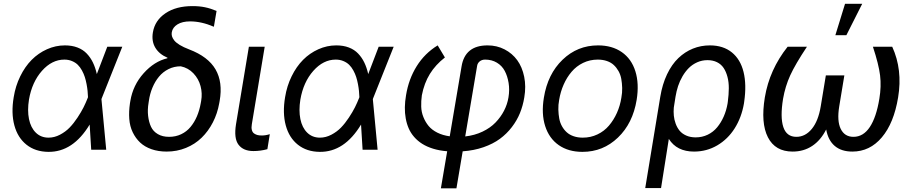

<svg xmlns="http://www.w3.org/2000/svg" viewBox="-20 -793 4828 1017"><path d="M235.8 11.4Q167.3 10.7 120.6 -26.3Q73.9 -63.2 56.1 -128.9Q38.4 -194.6 52.6 -278.4Q62.1 -337.7 87.2 -388.8Q112.2 -440 147.7 -475.9Q183.2 -511.7 228.9 -532.1Q274.5 -552.6 323.9 -552.6Q361.2 -552.6 390.4 -541.4Q419.7 -530.2 439.6 -509.2Q459.5 -488.3 472.3 -461.6Q485.1 -435 492.9 -400.6L548.3 -545.5H627.8L518.5 -271.3L517.4 -267.4L542.6 0H463.1L454.9 -133.2Q366.5 13.1 235.8 11.4ZM446 -278.1V-279.8Q445.3 -296.2 443.9 -311.4Q442.5 -326.7 438.6 -347.3Q434.7 -367.9 429.2 -385.1Q423.7 -402.3 414.1 -419.9Q404.5 -437.5 392 -449.8Q379.6 -462 361.3 -469.6Q343 -477.3 321 -477.3Q255 -477.3 202.2 -417.8Q149.5 -358.3 133.5 -265.6Q124.3 -208.1 133.5 -162.5Q142.8 -116.8 169.7 -90.4Q196.7 -63.9 237.2 -63.9Q268.1 -63.9 297.6 -79.4Q327.1 -94.8 348.7 -117.2Q370.4 -139.6 390.4 -169.9Q410.5 -200.3 422.6 -224.6Q434.7 -248.9 444.6 -274.1Z M789.8 -621.4Q800.4 -685 856.5 -722.8Q912.6 -760.7 999.3 -760.7Q1036.2 -760.7 1065.5 -754.6Q1094.8 -748.6 1127.1 -735.1L1112.9 -651.3Q1047.2 -679.7 987.2 -679.7Q945.7 -679.7 920.1 -663.9Q894.5 -648.1 889.9 -622.2Q888.1 -611.5 890.8 -601.4Q893.5 -591.3 902.5 -579.4Q911.6 -567.5 931.8 -555Q952.1 -542.6 982.2 -531.2Q1082.7 -492.9 1121.8 -425.2Q1160.9 -357.6 1143.5 -258.5L1141.3 -246.4Q1131.7 -191.8 1107.6 -144.9Q1083.5 -98 1048.1 -63.6Q1012.8 -29.1 965 -9.6Q917.3 9.9 862.9 9.9Q818.5 9.9 782.5 -2.7Q746.4 -15.3 722.3 -38Q698.2 -60.7 682.9 -92.5Q667.6 -124.3 664.8 -163Q661.9 -201.7 668.3 -245.7L670.5 -258.5Q684.3 -342 740.8 -405Q797.2 -468 866.5 -484.4L867.2 -487.2Q823.5 -505.7 802.7 -540.3Q782 -574.9 789.8 -621.4ZM768.5 -258.5 767 -248.6Q760.7 -211.6 764.6 -178.8Q768.5 -146 780 -121.4Q791.5 -96.9 816.1 -82.6Q840.6 -68.2 875.7 -68.2Q910.5 -68.2 939.6 -82Q968.8 -95.9 989.2 -120.6Q1009.6 -145.2 1023.1 -176.8Q1036.6 -208.5 1043.3 -246.4L1045.5 -258.5Q1052.6 -298.3 1042.3 -337Q1032 -375.7 1004.4 -404.7Q976.9 -433.6 937.5 -441.8Q902.3 -441.8 872.7 -427Q843 -412.3 822.1 -386.9Q801.1 -361.5 787.5 -328.8Q773.8 -296.2 768.5 -258.5Z M1298.3 -545.5H1382.1L1313.9 -134.9Q1310.7 -116.8 1314.1 -104.2Q1317.5 -91.6 1326.2 -85.8Q1334.9 -79.9 1344.3 -77.6Q1353.7 -75.3 1366.5 -75.3Q1387.8 -75.3 1409.1 -82.4L1396.3 -2.8Q1359.7 7.1 1322.4 7.1Q1268.8 7.1 1243.4 -26.5Q1218 -60 1230.1 -134.9Z M1673.3 11.4Q1604.8 10.7 1558.1 -26.3Q1511.4 -63.2 1493.6 -128.9Q1475.9 -194.6 1490.1 -278.4Q1499.6 -337.7 1524.7 -388.8Q1549.7 -440 1585.2 -475.9Q1620.7 -511.7 1666.4 -532.1Q1712 -552.6 1761.4 -552.6Q1798.7 -552.6 1827.9 -541.4Q1857.2 -530.2 1877.1 -509.2Q1897 -488.3 1909.8 -461.6Q1922.6 -435 1930.4 -400.6L1985.8 -545.5H2065.3L1956 -271.3L1954.9 -267.4L1980.1 0H1900.6L1892.4 -133.2Q1804 13.1 1673.3 11.4ZM1883.5 -278.1V-279.8Q1882.8 -296.2 1881.4 -311.4Q1880 -326.7 1876.1 -347.3Q1872.2 -367.9 1866.7 -385.1Q1861.2 -402.3 1851.6 -419.9Q1842 -437.5 1829.5 -449.8Q1817.1 -462 1798.8 -469.6Q1780.5 -477.3 1758.5 -477.3Q1692.5 -477.3 1639.7 -417.8Q1587 -358.3 1571 -265.6Q1561.8 -208.1 1571 -162.5Q1580.3 -116.8 1607.2 -90.4Q1634.2 -63.9 1674.7 -63.9Q1705.6 -63.9 1735.1 -79.4Q1764.6 -94.8 1786.2 -117.2Q1807.9 -139.6 1827.9 -169.9Q1848 -200.3 1860.1 -224.6Q1872.2 -248.9 1882.1 -274.1Z M2315.3 204.5 2348.7 8.2Q2307.9 5 2274.5 -5.3Q2241.1 -15.6 2216.6 -31.1Q2192.1 -46.5 2173.8 -67.5Q2155.5 -88.4 2144.9 -112.9Q2134.2 -137.4 2129.1 -166Q2123.9 -194.6 2124.5 -225Q2125 -255.3 2130.7 -288.4Q2144.5 -373.9 2187.1 -442.3Q2229.8 -510.7 2298.3 -552.6L2336.6 -488.6Q2286.9 -449.9 2256.9 -401.3Q2226.9 -352.6 2214.5 -288.4Q2210.2 -257.5 2211.1 -228.3Q2212 -199.2 2222.7 -172.8Q2233.3 -146.3 2250.5 -125.5Q2267.8 -104.8 2296.5 -90.4Q2325.3 -76 2362.2 -71L2424.7 -440.3Q2442.5 -552.6 2562.5 -552.6Q2611.9 -552.6 2652.7 -531.4Q2693.5 -510.3 2719.8 -474.1Q2746.1 -437.9 2756.6 -386.4Q2767 -334.9 2757.1 -277Q2750 -233.3 2734.2 -194.2Q2718.4 -155.2 2691.2 -119.7Q2664.1 -84.2 2627.8 -57.5Q2591.6 -30.9 2541.2 -13.3Q2490.8 4.3 2430.8 8.5L2397.7 204.5ZM2444.2 -70.3Q2494.3 -76 2535.7 -95.7Q2577.1 -115.4 2604.8 -144.2Q2632.5 -172.9 2649.9 -206.7Q2667.3 -240.4 2673.3 -277Q2680 -317.5 2674 -353.9Q2668 -390.3 2653.4 -417.6Q2638.8 -445 2611.9 -461.1Q2584.9 -477.3 2549.7 -477.3Q2532 -477.3 2520.4 -467.5Q2508.9 -457.7 2507.1 -443.2Z M3065.3 11.4Q2990.8 11.4 2939.6 -24.3Q2888.5 -60 2867.7 -125.2Q2846.9 -190.3 2860.8 -275.6Q2881 -400.9 2959.9 -476.7Q3038.7 -552.6 3147.7 -552.6Q3222.3 -552.6 3273.6 -516.9Q3324.9 -481.2 3345.5 -415.5Q3366.1 -349.8 3352.3 -264.2Q3332 -139.9 3253.2 -64.3Q3174.4 11.4 3065.3 11.4ZM3066.8 -63.9Q3108.7 -63.9 3144.5 -81Q3180.4 -98 3205.6 -127.7Q3230.8 -157.3 3247.7 -195Q3264.6 -232.6 3271.3 -275.6Q3276.3 -302.2 3275.6 -327.4Q3274.9 -352.6 3270.8 -375.2Q3266.7 -397.7 3256.2 -416.4Q3245.7 -435 3231 -448.7Q3216.3 -462.4 3194.6 -469.8Q3172.9 -477.3 3146.3 -477.3Q3104.4 -477.3 3068.5 -459.9Q3032.7 -442.5 3007.5 -412.6Q2982.2 -382.8 2965.6 -345Q2948.9 -307.2 2941.8 -264.2Q2936.8 -237.6 2937.5 -212.4Q2938.2 -187.1 2942.3 -165Q2946.4 -142.8 2956.9 -124.1Q2967.3 -105.5 2982.1 -92.2Q2996.8 -78.8 3018.5 -71.4Q3040.1 -63.9 3066.8 -63.9Z M3397.7 203.1 3477.3 -279.8Q3488.3 -346.9 3513.3 -399.5Q3538.4 -452.1 3573.2 -485.3Q3608 -518.5 3650.2 -535.5Q3692.5 -552.6 3740.1 -552.6Q3810.7 -552.6 3856.4 -515.6Q3902 -478.7 3918.5 -411.8Q3935 -344.8 3921.9 -254.3L3920.5 -244.3Q3907.7 -170.5 3871.4 -113.1Q3835.2 -55.8 3779.1 -22.9Q3723 9.9 3656.2 9.9Q3565 9.9 3522.7 -57.2L3481.5 203.1ZM3549 -222.7Q3547.2 -201 3549.2 -180.2Q3551.1 -159.4 3558.8 -138.3Q3566.4 -117.2 3579.4 -101.2Q3592.3 -85.2 3614.3 -75.3Q3636.4 -65.3 3664.8 -65.3Q3699.2 -65.3 3728.7 -79.5Q3758.2 -93.8 3778.8 -118.8Q3799.4 -143.8 3813.4 -175.6Q3827.4 -207.4 3833.8 -244.3L3835.2 -254.3Q3840.2 -292.3 3840.4 -325.3Q3840.6 -358.3 3833.3 -385.8Q3826 -413.4 3812.9 -433.1Q3799.7 -452.8 3777.9 -463.6Q3756 -474.4 3727.3 -474.4Q3698.5 -474.4 3673.1 -463.1Q3647.7 -451.7 3628.9 -433.1Q3610.1 -414.4 3595.3 -389.2Q3580.6 -364 3571.7 -337Q3562.9 -310 3558.2 -281.2Z M4152 -545.5H4254.3Q4192.5 -452.4 4165.8 -394Q4139.2 -335.6 4127.8 -269.9Q4111.9 -172.2 4129.1 -120.2Q4146.3 -68.2 4198.2 -68.2Q4245.7 -68.2 4280.2 -110.3Q4314.6 -152.3 4327.4 -230.1L4354.4 -393.5H4452.4L4425.4 -230.1Q4412.6 -152.3 4433.2 -110.3Q4453.8 -68.2 4500.7 -68.2Q4552.9 -68.2 4587.4 -120.2Q4621.8 -172.2 4637.8 -269.9Q4648.8 -335.6 4641.7 -393.6Q4634.6 -451.7 4603.7 -545.5H4706Q4761.7 -423.7 4737.2 -277Q4714.8 -141 4651.1 -65.5Q4587.4 9.9 4495 9.9Q4436.8 9.9 4401.6 -19.9Q4366.5 -49.7 4356.2 -107.2Q4327.1 -49.7 4282 -19.9Q4236.9 9.9 4178.3 9.9Q4086.3 9.9 4047.6 -65.7Q4008.9 -141.3 4031.2 -277Q4055.8 -424.4 4152 -545.5ZM4404.8 -606.5 4456 -772.7H4546.9L4463.1 -606.5Z"/></svg>

Font: Karasuma Gothic
Style: Italic
Weight: 400
Italic angle: -9.39999°
Designer: Rasmus Andersson / Ryoko Nishizuka
Foundry: Genbu
Version: Version 1.00